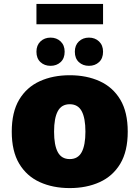

<svg xmlns="http://www.w3.org/2000/svg" viewBox="-20 -948 712 980"><path d="M40 -276Q40 -376 78 -439.5Q116 -503 183 -533.5Q250 -564 336 -564Q422 -564 489 -533.5Q556 -503 594 -439.5Q632 -376 632 -276Q632 -176 594 -112.5Q556 -49 489 -18.5Q422 12 336 12Q250 12 183 -18.5Q116 -49 78 -112.5Q40 -176 40 -276ZM256 -276Q256 -207 275 -171.5Q294 -136 336 -136Q378 -136 397 -171.5Q416 -207 416 -276Q416 -345 397 -380.5Q378 -416 336 -416Q294 -416 275 -380.5Q256 -345 256 -276ZM434 -612Q403 -612 382.5 -631Q362 -650 362 -684Q362 -717 382.5 -736.5Q403 -756 434 -756Q465 -756 485.5 -736.5Q506 -717 506 -684Q506 -650 485.5 -631Q465 -612 434 -612ZM238 -612Q207 -612 186.5 -631Q166 -650 166 -684Q166 -717 186.5 -736.5Q207 -756 238 -756Q269 -756 289.5 -736.5Q310 -717 310 -684Q310 -650 289.5 -631Q269 -612 238 -612ZM166 -928H506V-824H166Z"/></svg>

Font: Kufam Black
Style: Regular
Weight: 900
Designer: Wael Morcos, Artur Schmal
Foundry: Original Type
Version: Version 1.301; ttfautohint (v1.8.3)